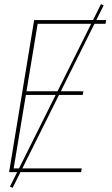

<svg xmlns="http://www.w3.org/2000/svg" viewBox="-20 -832 540 928"><path d="M24 0 145 -735H493L490 -717H162L108 -391H383L380 -373H105L46 -18H375L372 0ZM41 76 28 70 468 -812 481 -806Z"/></svg>

Font: Iosevka Curly Thin Oblique
Style: Regular
Weight: 100
Italic angle: -9°
Monospace: yes
Designer: Belleve Invis
Foundry: Belleve Invis
Version: Version 11.1.0; ttfautohint (v1.8.3)